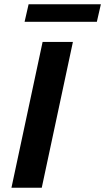

<svg xmlns="http://www.w3.org/2000/svg" viewBox="-20 -886 496 906"><path d="M34 0 181 -688H324L177 0ZM96 -783 115 -866H456L437 -783Z"/></svg>

Font: Saira Thin SemiBold
Style: Italic
Weight: 600
Italic angle: -12°
Version: Version 1.101